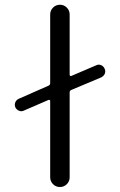

<svg xmlns="http://www.w3.org/2000/svg" viewBox="-20 -792 493 790"><path d="M376 -523.4Q385.7 -528.3 396 -523.9Q406.2 -519.5 410.2 -509.8Q413.1 -503.9 413.1 -499Q413.1 -494.1 411.1 -488.3Q406.2 -478.5 396.5 -473.6L273.4 -421.9Q266.6 -418.9 266.6 -412.1V-62.5Q266.6 -45.9 254.9 -34.2Q243.2 -22.5 226.6 -22.5Q210 -22.5 198.2 -34.2Q186.5 -45.9 186.5 -62.5V-377Q186.5 -378.9 184.6 -380.4Q182.6 -381.8 179.7 -380.9L78.1 -336.9Q68.4 -332 58.1 -336.4Q47.9 -340.8 43 -350.6Q41 -355.5 41 -361.3Q41 -366.2 43 -371.1Q46.9 -380.9 57.6 -385.7L179.7 -439.5Q186.5 -442.4 186.5 -450.2V-732.4Q186.5 -749 198.2 -760.7Q210 -772.5 226.6 -772.5Q243.2 -772.5 254.9 -760.7Q266.6 -749 266.6 -732.4V-484.4Q266.6 -481.4 268.6 -480Q270.5 -478.5 273.4 -479.5Z"/></svg>

Font: Gen Jyuu Gothic P Normal
Style: Regular
Weight: 300
Designer: [Source Han Sans]
Ryoko NISHIZUKA  (kana & ideographs); Paul D. Hunt (Latin, Greek & Cyrillic); Wenlong ZHANG  (bopomofo
Version: Version 1.002.20150607